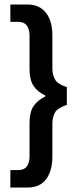

<svg xmlns="http://www.w3.org/2000/svg" viewBox="-20 -754 342 850"><path d="M102.5 76.2H25.9V-1H61.5Q110.8 -1 110.8 -64V-210Q110.8 -257.3 128.4 -283.9Q146 -310.5 179.7 -326.2V-332Q146.5 -346.7 128.7 -373.5Q110.8 -400.4 110.8 -448.2V-594.2Q110.8 -657.2 61.5 -657.2H25.9V-733.9H102.5Q154.8 -733.9 183.3 -697.5Q211.9 -661.1 211.9 -596.2V-450.2Q211.9 -433.1 216.3 -419.7Q220.7 -406.2 225.6 -398.7Q230.5 -391.1 241.2 -384.3Q252 -377.4 257.6 -375.2Q263.2 -373 275.9 -368.2V-290Q262.2 -284.7 257.6 -282.7Q252.9 -280.8 241.5 -273.7Q230 -266.6 225.3 -259.3Q220.7 -252 216.3 -238.5Q211.9 -225.1 211.9 -208V-62Q211.9 2.4 184.1 39.3Q156.2 76.2 102.5 76.2Z"/></svg>

Font: HK Grotesk Legacy
Style: Bold
Weight: 700
Designer: Alfredo Marco Pradil
Foundry: Hanken Design Co.
Version: Version 2.022;PS 002.022;hotconv 1.0.88;makeotf.lib2.5.64775